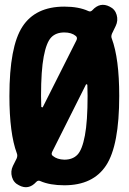

<svg xmlns="http://www.w3.org/2000/svg" viewBox="-20 -768 540 806"><path d="M347.7 -365.2Q347.7 -373 347.2 -388.7Q346.7 -404.3 346.7 -411.1Q346.7 -413.1 344.2 -414.1Q341.8 -415 340.8 -413.1L199.2 -130.9Q193.4 -119.1 202.1 -113.3Q219.7 -98.6 250 -97.7Q285.2 -97.7 305.2 -118.7Q325.2 -139.6 336.4 -199.2Q347.7 -258.8 347.7 -365.2ZM152.3 -365.2Q152.3 -357.4 152.8 -341.8Q153.3 -326.2 153.3 -319.3Q155.3 -317.4 159.2 -317.4L300.8 -598.6Q306.6 -610.4 297.9 -617.2Q280.3 -631.8 250 -631.8Q214.8 -631.8 194.8 -610.8Q174.8 -589.8 163.6 -530.8Q152.3 -471.7 152.3 -365.2ZM465.8 -659.2 450.2 -627Q445.3 -615.2 449.2 -606.4Q480.5 -522.5 480.5 -365.2Q480.5 -158.2 425.8 -74.2Q371.1 9.8 250 9.8Q189.5 9.8 149.4 -7.8Q139.6 -12.7 131.8 -3.9Q99.6 31.2 59.6 9.8Q37.1 -1 30.3 -24.9Q23.4 -48.8 34.2 -71.3L49.8 -102.5Q54.7 -114.3 50.8 -124Q19.5 -208 19.5 -365.2Q19.5 -572.3 74.2 -656.2Q128.9 -740.2 250 -740.2Q310.5 -740.2 350.6 -721.7Q360.4 -716.8 368.2 -725.6Q400.4 -760.7 440.4 -740.2Q462.9 -729.5 469.7 -705.6Q476.6 -681.6 465.8 -659.2Z"/></svg>

Font: Rounded-X Mgen+ 1mn bold
Style: Bold
Weight: 700
Designer: [Source Han Sans]
Ryoko NISHIZUKA  (kana & ideographs); Paul D. Hunt (Latin, Greek & Cyrillic); Wenlong ZHANG  (bopomofo
Version: Version 1.059.20150602